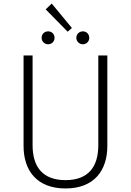

<svg xmlns="http://www.w3.org/2000/svg" viewBox="-20 -1052 740 1084"><path d="M272 -1032 238 -999 362 -873 386 -894ZM252 -875C230 -875 215 -859 215 -838C215 -819 230 -802 252 -802C273 -802 288 -819 288 -838C288 -859 273 -875 252 -875ZM448 -875C427 -875 411 -859 411 -838C411 -819 427 -802 448 -802C469 -802 484 -819 484 -838C484 -859 469 -875 448 -875ZM586 -739H535V-232C535 -113 481 -35 350 -35C220 -35 164 -111 164 -232V-739H113V-228C113 -89 188 12 350 12C511 12 586 -89 586 -228Z"/></svg>

Font: Glow Sans SC Normal Light
Style: Regular
Weight: 300
Designer: Ryoko NISHIZUKA (kana, bopomofo & ideographs); Paul D. Hunt (Latin, Greek & Cyrillic); Sandoll Communications, Soo-young
Version: Version 0.93